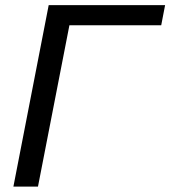

<svg xmlns="http://www.w3.org/2000/svg" viewBox="-20 -708 646 728"><path d="M243.2 -612.3 124 -0.5H30.8L164.6 -688.5H606L591.3 -612.3Z"/></svg>

Font: Arimo
Style: Italic
Weight: 400
Italic angle: -12°
Designer: Steve Matteson
Foundry: Monotype Imaging Inc.
Version: Version 1.33